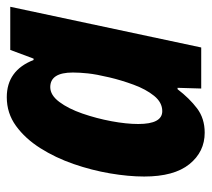

<svg xmlns="http://www.w3.org/2000/svg" viewBox="-48 -550 609 552"><g transform="rotate(-90 256.0 -274.5)"><path d="M150 10Q95 10 59.5 -34Q24 -78 24 -164Q24 -209 33 -262Q42 -315 60 -367Q78 -419 105.5 -462.5Q133 -506 169.5 -532.5Q206 -559 252 -559Q329 -559 359 -482H363L388 -549H512L395 0H277L279 -68H275Q249 -34 220 -12Q191 10 150 10ZM212 -112Q237 -112 256 -135.5Q275 -159 288 -194.5Q301 -230 309 -264Q318 -302 320.5 -326Q323 -350 323 -369Q323 -434 281 -434Q258 -434 238.5 -408Q219 -382 205 -341.5Q191 -301 183 -258Q175 -215 175 -181Q175 -112 212 -112Z"/></g></svg>

Font: Noto Sans Condensed ExtraBold
Style: Italic
Weight: 800
Width: 3
Italic angle: -12°
Designer: Monotype Design Team
Foundry: Monotype Imaging Inc.
Version: Version 2.013; ttfautohint (v1.8.4.7-5d5b)